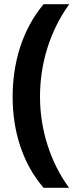

<svg xmlns="http://www.w3.org/2000/svg" viewBox="-20 -734 379 912"><path d="M40 -274C40 -113 86 41 187 158H308C218 35 170 -120 170 -275C170 -433 218 -589 309 -714H187C86 -593 40 -437 40 -274Z"/></svg>

Font: Noto Sans Lisu
Style: Bold
Weight: 700
Designer: Monotype Design Team. David Williams.
Foundry: Monotype Imaging Inc.
Version: Version 2.102